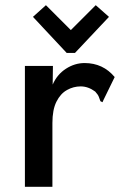

<svg xmlns="http://www.w3.org/2000/svg" viewBox="-20 -719 490 740"><path d="M76 -465H184L183 -393Q200 -432 234 -454Q268 -476 306 -476Q377 -476 422 -422L379 -334L375 -325L367 -329Q364 -337 361 -345.5Q358 -354 347 -366Q320 -386 291 -386Q263 -386 238 -372Q213 -358 197.5 -327Q182 -296 182 -245V1H76ZM157 -699 253 -603 349 -699 400 -654 269 -515H237L107 -654Z"/></svg>

Font: Inconsolata SemiCondensed Bold
Style: Regular
Weight: 700
Width: 4
Monospace: yes
Designer: Raph Levien, Cyreal, Brenton Simpson
Foundry: Raph Levien, Cyreal, Google
Version: Version 3.001; ttfautohint (v1.8.2.53-6de2)